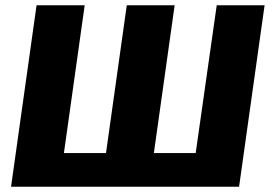

<svg xmlns="http://www.w3.org/2000/svg" viewBox="-20 -710 1034 730"><path d="M986 -690 889 0H22L119 -690H302L223 -128H383L462 -690H644L565 -128H724L804 -690Z"/></svg>

Font: Exo 2.0 Extra Bold
Style: Italic
Weight: 800
Italic angle: -8°
Designer: Natanael Gama
Version: Version 1.001;PS 001.001;hotconv 1.0.70;makeotf.lib2.5.58329